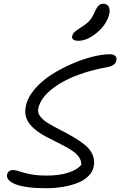

<svg xmlns="http://www.w3.org/2000/svg" viewBox="-20 -1042 645 1030"><path d="M399.9 -823.2Q381.8 -823.2 373.3 -829.8Q364.7 -836.4 367.2 -848.1Q370.1 -861.3 379.9 -870.4Q389.6 -879.4 416 -896Q446.8 -915.5 460.7 -931.6Q474.6 -947.8 487.8 -977.1Q499 -1002.9 509.5 -1012.5Q520 -1022 533.2 -1022Q554.2 -1022 562.5 -1006.8Q570.8 -991.7 566.9 -971.2Q555.2 -913.6 502 -868.4Q448.7 -823.2 399.9 -823.2ZM226.1 -32.2Q170.4 -32.2 128.2 -38.1Q85.9 -43.9 61.5 -54.2Q37.1 -64.5 26.1 -77.4Q15.1 -90.3 18.1 -105Q22.5 -129.9 51.8 -129.9Q64.5 -129.9 84.5 -122.6Q104.5 -115.2 141.4 -107.7Q178.2 -100.1 231.9 -100.1Q296.9 -100.1 344.7 -115.2Q392.6 -130.4 416 -157.2Q417 -177.2 406.2 -195.1Q395.5 -212.9 376.7 -226.8Q357.9 -240.7 333.3 -254.2Q308.6 -267.6 282 -280.8Q255.4 -293.9 229 -307.6Q202.6 -321.3 180.2 -337.9Q157.7 -354.5 141.6 -373.5Q125.5 -392.6 118.9 -417.5Q112.3 -442.4 118.2 -471.2Q127.4 -518.6 165.8 -563.5Q204.1 -608.4 255.9 -641.4Q307.6 -674.3 366.2 -699.7Q424.8 -725.1 477.8 -738Q530.8 -751 567.9 -751Q588.9 -751 598.4 -741.9Q607.9 -732.9 604 -717.8Q599.6 -689 551.8 -681.2Q393.1 -651.4 296.1 -590.6Q199.2 -529.8 185.1 -459Q180.7 -437 196.5 -416.7Q212.4 -396.5 241 -379.4Q269.5 -362.3 304.2 -344.7Q338.9 -327.1 373.3 -307.1Q407.7 -287.1 435.1 -265.1Q462.4 -243.2 476.1 -213.1Q489.7 -183.1 482.9 -148.9Q477.1 -119.6 453.6 -96.7Q430.2 -73.7 394.5 -60.1Q358.9 -46.4 316.2 -39.3Q273.4 -32.2 226.1 -32.2Z"/></svg>

Font: Shantell Sans Bouncy
Style: Italic
Weight: 300
Italic angle: -11.31°
Designer: Stephen Nixon, Anya Danilova, Shantell Martin
Foundry: Arrow Type
Version: Version 1.006;[9816181b4]